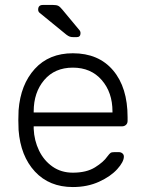

<svg xmlns="http://www.w3.org/2000/svg" viewBox="-20 -745 586 775"><path d="M305 -611Q305 -595 289 -595H279Q268 -595 262 -597Q256 -599 248 -605L139 -694Q134 -699 134 -706Q134 -725 153 -725H194Q208 -725 215 -721.5Q222 -718 231 -707L300 -624Q305 -619 305 -611ZM495 -272V-257Q495 -247 488.5 -241Q482 -235 472 -235H116V-225Q118 -178 137.5 -137.5Q157 -97 192 -72.5Q227 -48 274 -48Q329 -48 363.5 -69.5Q398 -91 413 -113Q422 -125 426.5 -128Q431 -131 443 -131H459Q468 -131 474 -126Q480 -121 480 -113Q480 -92 453.5 -62.5Q427 -33 380 -11.5Q333 10 274 10Q179 10 121 -52.5Q63 -115 55 -220L54 -260L55 -300Q63 -404 120.5 -467Q178 -530 274 -530Q378 -530 436.5 -461Q495 -392 495 -272ZM434 -291V-295Q434 -372 390.5 -422Q347 -472 274 -472Q201 -472 158.5 -422Q116 -372 116 -295V-291Z"/></svg>

Font: Rubik
Style: Regular
Weight: 300
Designer: Hubert & Fischer
Foundry: Hubert & Fischer
Version: Version 1.100